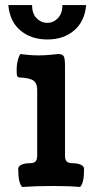

<svg xmlns="http://www.w3.org/2000/svg" viewBox="-20 -742 373 766"><path d="M169.4 -584.5Q104 -584.5 61.5 -620.4Q19 -656.2 13.2 -721.7H107.9Q107.9 -688 126 -669.4Q144 -650.9 168.5 -650.9Q192.9 -650.9 210.9 -669.4Q229 -688 229 -721.7H323.7Q317.9 -656.2 275.6 -620.4Q233.4 -584.5 169.4 -584.5ZM239.3 -478.5V-122.6Q239.3 -115.2 240 -111.1Q240.7 -106.9 243.4 -101.6Q246.1 -96.2 252.9 -93.5Q259.8 -90.8 270.5 -90.8Q289.1 -90.8 302.2 -85Q315.4 -79.1 315.4 -67.4Q315.4 -10.3 299.3 3.9Q255.4 0 191.9 0Q126 0 68.8 3.9Q52.7 -10.7 52.7 -67.4Q52.7 -79.1 65.9 -85Q79.1 -90.8 97.7 -90.8Q116.7 -90.8 122.6 -98.9Q128.4 -106.9 128.4 -121.6V-383.8Q128.4 -409.7 113.5 -420.4Q98.6 -431.2 56.2 -433.1Q49.8 -434.6 48.1 -439.5Q46.4 -444.3 46.4 -460.4Q46.4 -485.4 51.8 -504.4Q57.1 -523.4 62.5 -526.4Q100.1 -521 135.3 -521Q158.7 -521 184.6 -523.7Q210.4 -526.4 211.9 -526.4Q229 -526.4 234.1 -517.8Q239.3 -509.3 239.3 -478.5Z"/></svg>

Font: Coustard
Style: Regular
Weight: 400
Foundry: vernon adams
Version: Version 1.000